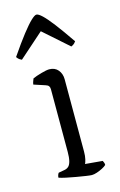

<svg xmlns="http://www.w3.org/2000/svg" viewBox="-116 -798 529 848"><g transform="rotate(-15 148.0 -374.0)"><path d="M195 0Q188 0 168 -3Q148 -6 125 -10Q102 -14 81 -18.5Q60 -23 49 -27Q49 -34 51.5 -40Q54 -46 56 -48L84 -53Q95 -55 102.5 -62Q110 -69 114 -85Q118 -101 118 -126V-413Q118 -422 114 -427.5Q110 -433 100 -436L48 -453Q49 -461 52 -468.5Q55 -476 56 -479Q71 -486 96 -493Q121 -500 133 -500Q159 -500 173.5 -482.5Q188 -465 188 -440V-110Q188 -89 184.5 -74.5Q181 -60 178 -55L257 -48Q259 -44 261 -39.5Q263 -35 263 -28Q257 -22 244.5 -15.5Q232 -9 218.5 -4.5Q205 0 195 0ZM28 -572Q17 -577 12.5 -582Q8 -587 6 -590Q45 -647 72 -681.5Q99 -716 116 -732Q133 -748 141 -748Q150 -748 167 -732Q184 -716 210.5 -681.5Q237 -647 276 -590Q274 -587 269.5 -582Q265 -577 254 -572L141 -672Z"/></g></svg>

Font: Texturina 12pt ExtraLight
Style: Regular
Weight: 250
Designer: Guillermo Torres Carreño
Foundry: Omnibus-Type
Version: Version 1.002